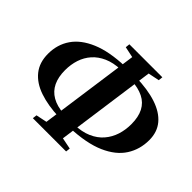

<svg xmlns="http://www.w3.org/2000/svg" viewBox="-171 -987 1231 1231"><g transform="rotate(45 444.5 -371.0)"><path d="M258.5 15.5 262 -14 336.5 -29.5 432 -712 358 -727.5 361 -757H660L657 -727.5L581 -712L486 -29.5L563.5 -14L560 15.5ZM372.5 -107.5Q270 -111 194 -137Q118 -163 76.5 -214.8Q35 -266.5 35 -345.5Q35 -429.5 78.8 -493.2Q122.5 -557 212.5 -595Q302.5 -633 440.5 -637.5L436.5 -603.5Q371.5 -601 324.2 -580Q277 -559 246.5 -524.5Q216 -490 201.2 -445Q186.5 -400 186.5 -348Q186.5 -286 207.5 -242.2Q228.5 -198.5 271.2 -173.8Q314 -149 378.5 -144.5ZM468 -108 474 -142.5Q543 -144.5 592 -166Q641 -187.5 672 -223.8Q703 -260 717.8 -306Q732.5 -352 732.5 -403.5Q732.5 -469 710.2 -512Q688 -555 643.5 -577.2Q599 -599.5 532.5 -603L537.5 -638Q648.5 -635.5 726.2 -609.8Q804 -584 845 -535Q886 -486 886 -413Q886 -328.5 843.2 -261.8Q800.5 -195 708.5 -154.5Q616.5 -114 468 -108Z"/></g></svg>

Font: Merriweather 96pt
Style: Bold Italic
Weight: 700
Italic angle: -7.8°
Version: Version 2.101